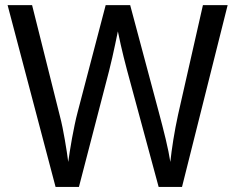

<svg xmlns="http://www.w3.org/2000/svg" viewBox="-20 -734 924 754"><path d="M395 -713.9H491.2L603 -295.9Q610.4 -268.6 617.4 -241.2Q624.5 -213.9 630.6 -188.2Q636.7 -162.6 641.4 -139.6Q646 -116.7 648.9 -98.1Q650.9 -116.7 653.8 -138.7Q656.7 -160.6 660.6 -184.8Q664.6 -209 669.2 -234.1Q673.8 -259.3 679.2 -283.2L776.9 -713.9H874L694.8 0H603L479 -458Q472.2 -482.9 465.8 -509.3Q459.5 -535.6 454.1 -558.6Q448.2 -585.4 442.9 -610.8Q437.5 -585.9 432.1 -559.1Q427.2 -536.1 421.1 -508.8Q415 -481.4 408.2 -455.1L290 0H198.2L9.8 -713.9H106L214.8 -279.8Q220.7 -257.3 225.6 -233.2Q230.5 -209 234.6 -185.1Q238.8 -161.1 242.2 -138.9Q245.6 -116.7 248 -98.1Q250.5 -116.2 254.2 -140.1Q257.8 -164.1 262.7 -190.4Q267.6 -216.8 273.2 -243.9Q278.8 -271 285.2 -294.9Z"/></svg>

Font: WenQuanYi Micro Hei
Style: Regular
Weight: 400
Foundry: Ascender Corporation
Version: Version 0.2.0-beta